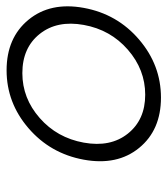

<svg xmlns="http://www.w3.org/2000/svg" viewBox="18 -528 520 597"><g transform="rotate(-90 278.5 -230.0)"><path d="M116.5 -58Q61 -126 80 -230Q99 -334 178 -402Q257 -470 358 -470Q459 -470 515 -402Q571 -334 552 -230Q533 -126 453.5 -58Q374 10 273 10Q172 10 116.5 -58ZM349 -421Q271 -421 209.5 -367Q148 -313 133 -230Q118 -147 161 -93Q204 -39 282 -39Q360 -39 422 -93Q484 -147 499 -230Q514 -313 471 -367Q428 -421 349 -421Z"/></g></svg>

Font: Renner* Light
Style: Light Italic
Weight: 300
Italic angle: -10°
Version: Version 003.000 ; ttfautohint (v0.97) -l 8 -r 50 -G 200 -x 1